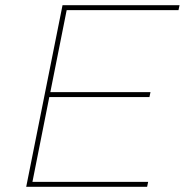

<svg xmlns="http://www.w3.org/2000/svg" viewBox="-20 -720 712 740"><path d="M105 -19H551L547 0H81L221 -700H672L668 -681H237L174 -365H560L556 -346H170Z"/></svg>

Font: Montserrat Thin
Style: Italic
Weight: 100
Italic angle: -11.3°
Designer: Julieta Ulanovsky
Foundry: Julieta Ulanovsky
Version: Version 9.000; ttfautohint (v1.8.4.7-5d5b)